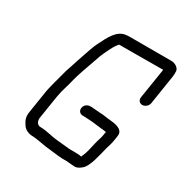

<svg xmlns="http://www.w3.org/2000/svg" viewBox="-164 -829 934 971"><g transform="rotate(30 303.5 -343.0)"><path d="M285 -264C282 -247 293 -233 310 -233H319L367 -230L453 -220L450 -201C449 -192 446 -182 443 -173L438 -156C436 -149 432 -134 427 -110C422 -86 415 -67 408 -53C407 -51 407 -50 407 -49C402 -52 387 -53 363 -53H342C335 -53 327 -54 317 -55C307 -56 287 -58 256 -61C229 -63 190 -76 154 -76C133 -76 125 -98 128 -116L149 -249C157 -298 168 -318 179 -367C184 -389 203 -445 236 -537C241 -550 277 -631 292 -636H358C401 -636 463 -637 547 -637L519 -460C516 -444 528 -430 544 -430C560 -430 576 -444 579 -460L606 -633C607 -641 608 -651 607 -663C606 -681 584 -697 559 -697H321C314 -697 307 -697 300 -696C247 -693 221 -639 192 -580C184 -565 170 -525 149 -462C140 -435 133 -410 124 -386C104 -312 92 -267 89 -249L68 -116C63 -83 69 -68 86 -43C97 -27 118 -16 145 -16C163 -16 217 -5 226 -4C243 -3 311 7 331 7H354L403 11C416 11 430 4 444 -9C470 -32 484 -100 496 -148C500 -165 507 -180 510 -201L515 -232C520 -262 496 -278 445 -282C425 -283 403 -289 380 -289L329 -293H320C303 -293 288 -281 285 -264Z"/></g></svg>

Font: Squarish
Style: It
Weight: 400
Foundry: Cannot Into Space Fonts
Version: Version 0.272